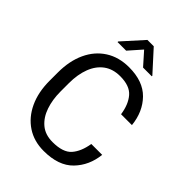

<svg xmlns="http://www.w3.org/2000/svg" viewBox="-261 -1040 1172 1172"><g transform="rotate(45 325.5 -453.5)"><path d="M511.7 -226.1H605.5Q594.7 -125 529.3 -57.6Q463.9 9.8 335.9 9.8Q252.4 9.8 190.2 -31.2Q127.9 -72.3 93.3 -146.2Q58.6 -220.2 58.6 -319.8V-390.6Q58.6 -490.2 93.3 -564.5Q127.9 -638.7 192.1 -679.7Q256.3 -720.7 344.2 -720.7Q464.8 -720.7 529.8 -654.3Q594.7 -587.9 605.5 -482.9H511.7Q501 -557.1 463.9 -600.3Q426.8 -643.6 344.2 -643.6Q281.2 -643.6 238.5 -612.1Q195.8 -580.6 174.1 -523.7Q152.3 -466.8 152.3 -391.6V-319.8Q152.3 -250 171.9 -192.6Q191.4 -135.3 231.9 -101.1Q272.5 -66.9 335.9 -66.9Q425.8 -66.9 462.6 -108.9Q499.5 -150.9 511.7 -226.1ZM359.4 -917.5 480.5 -784.2V-779.3H405.3L332 -861.8L259.3 -779.3H185.1V-784.7L304.7 -917.5Z"/></g></svg>

Font: RobotoDEMO
Style: Regular
Weight: 400
Designer: Christian Robertson
Foundry: Google
Version: Version 2.136